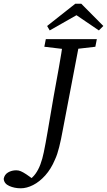

<svg xmlns="http://www.w3.org/2000/svg" viewBox="-135 -881 577 1035"><path d="M-115 83Q-111 60 -91.5 48.5Q-72 37 -47 37Q-35 37 -23 42Q-11 47 6.5 58.5Q24 70 51 91V102H20V90Q41 77 56.5 55.5Q72 34 83 4.5Q94 -25 101 -60Q106 -85 111 -111Q116 -137 121.5 -170Q127 -203 135 -249Q143 -295 154 -360Q168 -437 182 -514.5Q196 -592 207 -670H297L204 -183Q199 -155 194 -131.5Q189 -108 184 -88Q179 -68 173.5 -51.5Q168 -35 161 -20Q140 30 109 64.5Q78 99 43.5 116.5Q9 134 -23 134Q-57 134 -85 121.5Q-113 109 -115 83ZM104 -629 112 -670H387L379 -629L250 -614H230ZM303 -861 422 -741 398 -717 239 -825H323L133 -717L119 -741L271 -861Z"/></svg>

Font: Source Serif 4
Style: Italic
Weight: 400
Italic angle: -12°
Designer: Frank Grießhammer
Foundry: Adobe Systems Incorporated
Version: Version 4.004;hotconv 1.0.116;makeotfexe 2.5.65601